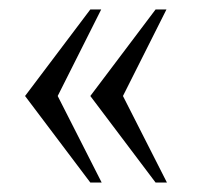

<svg xmlns="http://www.w3.org/2000/svg" viewBox="-20 -473 426 406"><path d="M194 -453 102 -270 195 -87H171L33 -270L171 -453ZM332 -453 240 -270 333 -87H309L171 -270L309 -453Z"/></svg>

Font: Cardo
Style: Regular
Weight: 400
Designer: David J. Perry
Foundry: David J. Perry
Version: Version 1.0451